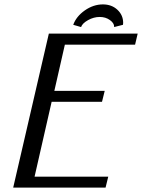

<svg xmlns="http://www.w3.org/2000/svg" viewBox="-20 -853 646 873"><path d="M40 0ZM433.6 -775.9Q406.2 -775.9 380.4 -761.5Q354.5 -747.1 348.6 -730L313 -740.2Q326.7 -778.3 365.7 -805.7Q404.8 -833 447.8 -833Q487.8 -833 513.9 -808.6Q540 -784.2 540 -749Q540 -747.6 539.6 -744.6Q539.1 -741.7 539.1 -740.2L499 -730V-731.9Q499 -748 479.5 -762Q460 -775.9 433.6 -775.9ZM460 0H40L202.1 -700.2H606L594.2 -649.9H274.9L227.1 -439.9H456.1L443.8 -390.1H214.8L137.2 -49.8H472.2Z"/></svg>

Font: Pfennig
Style: Italic
Weight: 500
Italic angle: -13°
Version: Version 20120410 ; ttfautohint (v0.8)